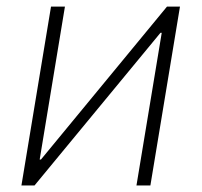

<svg xmlns="http://www.w3.org/2000/svg" viewBox="-20 -566 615 586"><path d="M439 0H396.5L473.6 -465.8H469.7L85.4 0H45.4L135.7 -545.9H178.2L101.1 -79.1H105L489.7 -545.9H529.3Z"/></svg>

Font: Inter Extra Light
Style: Italic
Weight: 200
Italic angle: -9.39999°
Designer: Rasmus Andersson
Foundry: rsms
Version: Version 4.000;git-3c8e0fc